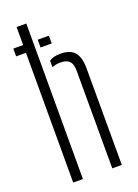

<svg xmlns="http://www.w3.org/2000/svg" viewBox="-151 -864 669 928"><g transform="rotate(-20 183.0 -400.0)"><path d="M133.5 -707.5H191V-667.5H133.5ZM8 -707.5H77V-667.5H8ZM58.5 0V-800H108.5V0ZM259.5 0 259 -501Q259 -536 245 -551.2Q231 -566.5 199 -566.5Q173.5 -566.5 155 -558.5V-592Q166 -599.5 180.2 -603Q194.5 -606.5 212.5 -606.5Q263 -606.5 285.5 -580Q308 -553.5 308 -498L308.5 0Z"/></g></svg>

Font: Big Shoulders Stencil Text Thin ExtraLight
Style: Regular
Weight: 250
Version: Version 2.001